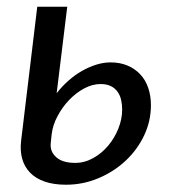

<svg xmlns="http://www.w3.org/2000/svg" viewBox="-20 -526 492 554"><path d="M126.5 -114Q123.5 -89.5 141.8 -72.8Q160 -56 197 -56Q224 -56 248.8 -69.8Q273.5 -83.5 292 -105.5Q310.5 -127.5 321.5 -155Q332.5 -182.5 332.5 -210Q332.5 -224.5 329.5 -237.8Q326.5 -251 319.2 -261.2Q312 -271.5 300 -277.5Q288 -283.5 270 -283.5Q246.5 -283.5 222.8 -270.8Q199 -258 179.2 -237.2Q159.5 -216.5 145.8 -190.5Q132 -164.5 129 -138ZM143.5 -257Q159 -277 177.8 -293.5Q196.5 -310 216.8 -321.5Q237 -333 258 -339.5Q279 -346 299 -346Q326 -346 347.5 -337Q369 -328 384.2 -312Q399.5 -296 407.5 -273Q415.5 -250 415.5 -222.5Q415.5 -176.5 395.8 -135Q376 -93.5 342.2 -62Q308.5 -30.5 264 -11.8Q219.5 7 170.5 7Q135 7 109 -2Q83 -11 66.8 -27.8Q50.5 -44.5 44 -68Q37.5 -91.5 41 -120.5L87.5 -506.5H174Z"/></svg>

Font: Lato 2
Style: Italic
Weight: 400
Italic angle: -7°
Designer: Lukasz Dziedzic with Adam Twardoch and Botio Nikoltchev
Foundry: tyPoland Lukasz Dziedzic
Version: Version 2.015; 2015-08-06; http://www.latofonts.com/